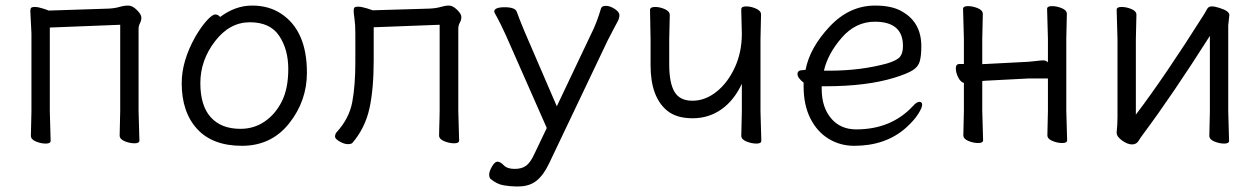

<svg xmlns="http://www.w3.org/2000/svg" viewBox="-20 -506 4527 690"><path d="M162 0Q162 10 144.5 10Q127 10 109 2.5Q91 -5 91 -18L93 -106V-386L89 -465Q89 -473 91 -477Q94 -481 105.5 -481Q117 -481 135.5 -475Q154 -469 155 -468L369 -475Q392 -476 409 -481Q426 -486 441 -486Q456 -486 472 -470Q488 -454 488 -443Q488 -432 483 -422.5Q478 -413 478 -402V-107L481 -1Q481 9 463.5 9Q446 9 428 1.5Q410 -6 410 -19L412 -107V-417L159 -407V-106Z M633 -207Q633 -287 682 -374Q703 -410 723 -432Q743 -454 753.5 -454Q764 -454 771 -445Q826 -486 886 -486Q946 -486 990 -457Q1083 -396 1083 -245Q1083 -143 1019 -62.5Q955 18 849.5 18Q744 18 688.5 -42.5Q633 -103 633 -207ZM844 -43Q893 -43 931.5 -69.5Q970 -96 993 -142Q1016 -188 1016 -258Q1016 -328 983.5 -377Q951 -426 878 -426Q805 -426 752.5 -357.5Q700 -289 700 -207.5Q700 -126 737.5 -84.5Q775 -43 844 -43Z M1247 7Q1243 12 1230 12Q1217 12 1200.5 2.5Q1184 -7 1184 -15Q1184 -23 1189 -30Q1235 -80 1246 -139.5Q1257 -199 1257 -281V-387Q1257 -417 1254 -438Q1251 -459 1251 -466.5Q1251 -474 1253 -478Q1256 -482 1267.5 -482Q1279 -482 1298.5 -476Q1318 -470 1319 -469L1521 -475Q1547 -476 1563.5 -481Q1580 -486 1593.5 -486Q1607 -486 1622.5 -471Q1638 -456 1638 -445Q1638 -434 1632.5 -424.5Q1627 -415 1627 -402V-107L1630 -1Q1630 9 1612.5 9Q1595 9 1576.5 1.5Q1558 -6 1558 -19Q1558 -27 1558.5 -45Q1559 -63 1559.5 -81Q1560 -99 1560 -107V-417L1323 -408V-291Q1323 -185 1307.5 -115.5Q1292 -46 1247 7Z M1756 -464Q1756 -462 1766.5 -443.5Q1777 -425 1799 -377L1945 -46L1901 46Q1887 77 1871.5 89Q1856 101 1829.5 101Q1803 101 1790.5 88Q1778 75 1768 75Q1758 75 1748 92.5Q1738 110 1738 121Q1738 132 1743 137Q1766 156 1790 160Q1814 164 1833 164H1843Q1882 164 1907.5 144Q1933 124 1953 82L2164 -361Q2173 -379 2184 -399.5Q2195 -420 2200.5 -430.5Q2206 -441 2206 -452Q2206 -463 2189 -474Q2172 -485 2157.5 -485Q2143 -485 2140 -476Q2124 -422 2104 -383L1981 -124L1865 -393Q1845 -441 1837 -464Q1831 -480 1793.5 -480Q1756 -480 1756 -464Z M2716 0Q2716 10 2698.5 10Q2681 10 2662.5 2.5Q2644 -5 2644 -18L2646 -106V-205Q2618 -145 2572.5 -113Q2527 -81 2469 -81Q2411 -81 2378 -108Q2318 -157 2318 -271V-364L2316 -470Q2316 -481 2334 -481Q2352 -481 2369.5 -473Q2387 -465 2387 -452L2385 -364V-275Q2385 -208 2404 -176Q2423 -144 2468.5 -144Q2514 -144 2554.5 -176Q2595 -208 2620.5 -263Q2646 -318 2646 -385L2644 -463V-473Q2644 -483 2661.5 -483Q2679 -483 2697 -475Q2715 -467 2715 -454L2713 -365V-106Z M3050 18Q2999 18 2957.5 -7.5Q2916 -33 2892 -81Q2868 -129 2868 -195V-209Q2846 -226 2846 -240Q2846 -254 2865 -254L2875 -255Q2890 -334 2961 -410Q3032 -486 3125 -486Q3187 -486 3223 -464Q3291 -425 3291 -340Q3291 -306 3285.5 -286Q3280 -266 3260 -253.5Q3240 -241 3195 -227Q3095 -196 2946 -196H2933V-186Q2933 -121 2966.5 -81Q3000 -41 3057 -41Q3183 -41 3261 -125Q3274 -140 3284 -140Q3294 -140 3294 -129.5Q3294 -119 3279.5 -96Q3265 -73 3235 -46Q3162 18 3050 18ZM2941 -252H2961Q3073 -252 3168 -278Q3204 -289 3214.5 -302Q3225 -315 3225 -341Q3225 -428 3124 -428Q3055 -428 3005 -370.5Q2955 -313 2941 -252Z M3513 -2Q3513 8 3495.5 8Q3478 8 3460 0.5Q3442 -7 3442 -20L3444 -108V-208Q3432 -211 3423.5 -228Q3415 -245 3415 -260.5Q3415 -276 3428 -276H3444V-367L3441 -474Q3441 -484 3458.5 -484Q3476 -484 3494 -476.5Q3512 -469 3512 -456L3510 -367V-275Q3513 -276 3517 -276H3522L3676 -284Q3691 -285 3705.5 -287Q3720 -289 3729.5 -289Q3739 -289 3746 -282V-367L3743 -474Q3743 -484 3760.5 -484Q3778 -484 3796 -476.5Q3814 -469 3814 -456L3812 -367V-108L3815 -2Q3815 8 3797.5 8Q3780 8 3762 0.5Q3744 -7 3744 -20L3746 -108V-224H3677L3523 -216L3510 -215V-108Z M4397 0Q4397 10 4379.5 10Q4362 10 4344 2.5Q4326 -5 4326 -18L4328 -106V-377Q4194 -166 4089 -25Q4079 -12 4071.5 0.5Q4064 13 4048 13Q4032 13 4012.5 -1Q3993 -15 3993 -29V-31Q3996 -58 3996 -86V-364L3993 -471Q3993 -481 4010.5 -481Q4028 -481 4046 -473.5Q4064 -466 4064 -453L4062 -364V-94Q4166 -231 4308 -456Q4313 -464 4318 -473.5Q4323 -483 4334.5 -483Q4346 -483 4361 -478Q4398 -467 4398 -452L4394 -415V-106Z"/></svg>

Font: LXGW WenKai TC
Style: Regular
Weight: 400
Designer: LXGW / Fontworks Inc.
Foundry: LXGW / Fontworks Inc.
Version: Version 1.330